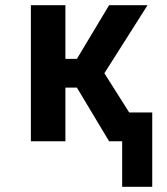

<svg xmlns="http://www.w3.org/2000/svg" viewBox="-20 -540 640 734"><path d="M562 174H447V0H397L274 -205H230V0H98V-520H230V-315H274L397 -520H544L379 -260L474 -110H562Z"/></svg>

Font: Iosevka Aile Extrabold
Style: Regular
Weight: 800
Designer: Belleve Invis
Foundry: Belleve Invis
Version: Version 27.3.5; ttfautohint (v1.8.4)